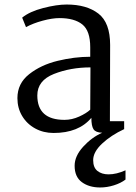

<svg xmlns="http://www.w3.org/2000/svg" viewBox="-20 -576 600 849"><path d="M467 -377 466 -40H529V-5Q471 22 431.5 59Q392 96 392 132Q392 165 411 180Q430 195 460 195Q495 195 535 177V218Q514 234 483.5 243.5Q453 253 423 253Q374 253 342 229.5Q310 206 310 157Q310 114 348 72.5Q386 31 432 11Q403 10 393.5 -4.5Q384 -19 384 -55Q328 12 217 12Q172 12 135.5 -8Q99 -28 78 -63Q57 -98 57 -142Q57 -207 109 -248Q161 -289 235 -307Q309 -325 379 -325V-367Q379 -440 344 -468Q309 -496 243 -496Q211 -496 168.5 -484.5Q126 -473 95 -456L78 -498Q111 -525 171 -540.5Q231 -556 275 -556Q363 -556 415 -516Q467 -476 467 -377ZM145 -154Q145 -46 265 -46Q298 -46 330 -60.5Q362 -75 379 -91L380 -278Q292 -278 218.5 -249Q145 -220 145 -154Z"/></svg>

Font: Martel
Style: Regular
Weight: 400
Designer: Dan Reynolds
Foundry: Dan Reynolds
Version: Version 1.001; ttfautohint (v1.1) -l 5 -r 5 -G 72 -x 0 -D la